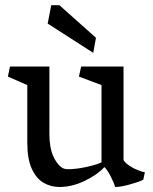

<svg xmlns="http://www.w3.org/2000/svg" viewBox="-20 -727 606 759"><path d="M11.2 -424.3 19.5 -463.9H175.3V-197.3Q175.3 -145.5 189.2 -112.8Q203.1 -80.1 222.7 -65.9Q232.9 -58.1 248.5 -58.1Q278.3 -58.1 316.7 -65.9Q355 -73.7 381.3 -85V-390.6L292 -424.3L300.8 -463.9H468.3V-93.8Q476.6 -81.5 492.7 -71Q508.8 -60.5 525.9 -54Q543 -47.4 552.7 -45.9L546.4 -16.6Q529.3 -7.8 493.2 2.2Q457 12.2 435.1 12.2Q431.2 -2.4 418.2 -28.6Q405.3 -54.7 392.6 -66.4Q362.3 -34.2 312.7 -11Q263.2 12.2 215.8 12.2Q181.2 12.2 152.3 -4.4Q123.5 -21 105.7 -59.8Q87.9 -98.6 87.9 -162.1V-390.6ZM168.5 -633.8 182.6 -706.5H214.8L359.4 -577.6L348.6 -518.1Z"/></svg>

Font: Vesper Libre
Style: Regular
Weight: 400
Designer: Robert Keller & Kimya Gandhi
Foundry: Mota Italic
Version: Version 1.058